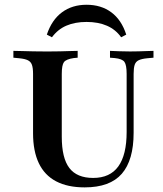

<svg xmlns="http://www.w3.org/2000/svg" viewBox="-20 -788 694 819"><path d="M121 -369.4V-472.6Q121 -498.4 116.1 -511.7Q111.3 -525 98.8 -531Q86.3 -537.1 62.1 -539.5L37.1 -541.9V-571Q52.4 -571 74.6 -570.2Q96.8 -569.4 122.2 -569Q147.6 -568.5 171.8 -568.5H181.5H191.1Q212.9 -568.5 235.5 -569Q258.1 -569.4 277.8 -570.2Q297.6 -571 311.3 -571V-541.9L294.4 -540.3Q262.1 -535.5 252.8 -523Q243.5 -510.5 243.5 -472.6V-369.4ZM341.1 11.3Q268.5 11.3 219.4 -14.5Q170.2 -40.3 145.6 -91.9Q121 -143.5 121 -219.4V-369.4H243.5V-204.8Q243.5 -113.7 275.8 -71.4Q308.1 -29 377.4 -29Q449.2 -29 484.7 -78.2Q520.2 -127.4 520.2 -225V-369.4H550V-221.8Q550 -104.8 499.6 -46.8Q449.2 11.3 341.1 11.3ZM520.2 -369.4V-472.6Q520.2 -510.5 510.9 -523.8Q501.6 -537.1 469.4 -540.3L449.2 -541.9V-571Q464.5 -570.2 488.3 -569.4Q512.1 -568.5 534.7 -568.5Q552.4 -568.5 571 -569Q589.5 -569.4 606.5 -570.2Q623.4 -571 634.7 -571V-541.9L608.1 -539.5Q583.9 -537.1 571.4 -531Q558.9 -525 554.4 -511.3Q550 -497.6 550 -472.6V-369.4ZM349.2 -767.7Q411.3 -767.7 454.8 -735.5Q498.4 -703.2 518.5 -640.3L496.8 -629Q473.4 -662.1 436.3 -678.2Q399.2 -694.4 349.2 -694.4Q300 -694.4 263.3 -678.6Q226.6 -662.9 201.6 -629L179.8 -640.3Q200.8 -703.2 244.4 -735.5Q287.9 -767.7 349.2 -767.7Z"/></svg>

Font: Playfair 5pt SemiExpanded Light
Style: Bold
Weight: 700
Version: Version 2.203